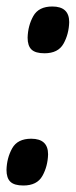

<svg xmlns="http://www.w3.org/2000/svg" viewBox="-28 -567 233 591"><path d="M-8 -44Q-7 -81 9.5 -110.5Q26 -140 68 -140Q120 -140 120 -92Q119 -55 102.5 -25.5Q86 4 44 4Q16 4 4 -7.5Q-8 -19 -8 -44ZM57 -451Q58 -488 74.5 -517.5Q91 -547 133 -547Q185 -547 185 -499Q184 -462 167.5 -432.5Q151 -403 109 -403Q81 -403 69 -414.5Q57 -426 57 -451Z"/></svg>

Font: Georama SemiCondensed SemiBold
Style: Italic
Weight: 600
Width: 4
Italic angle: -9°
Designer: Jean-Baptiste Levee
Foundry: Production Type
Version: Version 1.000